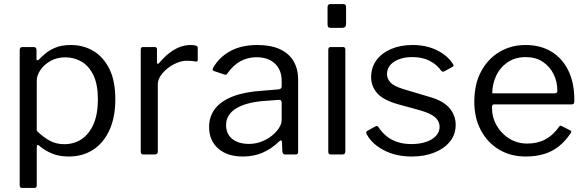

<svg xmlns="http://www.w3.org/2000/svg" viewBox="-20 -762 2894 947"><path d="M145.7 -530Q160.1 -530 160.1 -515.4V-472.7Q160.1 -465.2 163.6 -464.5Q167.2 -463.8 172.9 -469.2Q184.2 -480.7 203.1 -497.2Q222 -513.7 252.7 -526.8Q283.4 -540 329.6 -540Q391.4 -540 440.8 -510.5Q490.3 -481 519.5 -422.1Q548.8 -363.2 548.8 -272.8Q548.8 -183.4 519.8 -120.2Q490.9 -57 439.4 -23.5Q388 10 319 10Q272.6 10 237.3 -4.5Q201.9 -19 177.2 -40.3Q168.1 -48.4 164.7 -46.8Q161.3 -45.2 161.3 -33.8V152.2Q161.3 165 149.8 165H88.3Q77.2 165 77.2 152.4V-514.1Q77.2 -522.8 80.6 -526.4Q83.9 -530 93.4 -530H145.7ZM161.3 -116.9Q191.7 -86.6 224.1 -68.7Q256.6 -50.8 296.5 -50.8Q345.4 -50.8 382.6 -75.7Q419.8 -100.6 441.3 -149.7Q462.8 -198.9 462.8 -271.6Q462.8 -345.5 440.7 -391.1Q418.7 -436.8 382.2 -458Q345.7 -479.2 302.3 -479.2Q260.8 -479.2 228.9 -461.2Q196.9 -443.1 179.1 -416.5Q161.3 -389.9 161.3 -363.7V-116.9Z M687.9 0Q680.9 0 677.6 -3.5Q674.2 -6.9 674.2 -13.4V-517.1Q674.2 -530 685.3 -530H743.4Q754.2 -530 754.2 -518.7V-454Q754.2 -448.4 757.3 -447.3Q760.4 -446.2 764.6 -451Q790.8 -481.8 816.5 -501.4Q842.2 -521.1 868.1 -530.5Q893.9 -540 919.8 -540Q955.3 -540 955.3 -527.2V-466.6Q955.3 -457.2 946.2 -458.6Q937 -460.2 925.5 -461.3Q914.1 -462.3 900.8 -462.3Q879 -462.3 854.1 -452.5Q829.2 -442.6 807.6 -425.7Q786 -408.8 772.1 -388.1Q758.3 -367.4 758.3 -345.7V-14.5Q758.3 0 742.7 0H687.9Z M1356.1 -63.7Q1319 -28 1275.5 -9Q1232 10 1178.5 10Q1100.6 10 1055.9 -29.8Q1011.3 -69.7 1011.3 -135.3Q1011.3 -188.5 1041.5 -226.7Q1071.8 -264.9 1130.6 -287.2Q1189.5 -309.5 1274.8 -314.6L1352.8 -321.1Q1359.7 -321.9 1364.5 -325.1Q1369.3 -328.3 1369.3 -335.9V-363Q1369.3 -417.1 1335.9 -448.4Q1302.6 -479.7 1245 -479.7Q1201.6 -479.7 1165.8 -460.1Q1130 -440.4 1101.8 -400.1Q1098.5 -395 1095.8 -393.6Q1093.1 -392.2 1087.1 -394.2L1033.7 -412.2Q1030.3 -414.2 1029 -417.2Q1027.6 -420.1 1031.7 -428.2Q1061.3 -479.9 1115.9 -510Q1170.5 -540 1249 -540Q1315.9 -540 1360.6 -519.4Q1405.4 -498.7 1427.9 -460.3Q1450.5 -421.8 1450.5 -369.2V-14.7Q1450.5 -6.2 1447.5 -3.1Q1444.4 0 1437 0H1386.2Q1379.7 0 1376.4 -4.3Q1373.1 -8.7 1372.5 -16.2L1370.8 -62.3Q1368.5 -76.5 1356.1 -63.7ZM1369.3 -254.4Q1369.3 -271 1355 -269.5L1289.4 -264.5Q1243.3 -261.6 1207.1 -252.4Q1171 -243.1 1146.2 -228.2Q1121.4 -213.3 1108.2 -192.5Q1095.1 -171.7 1095.1 -144.9Q1095.1 -101.4 1125.7 -76.8Q1156.3 -52.2 1207.9 -52.2Q1240.2 -52.2 1269.7 -63.6Q1299.1 -75.1 1321.6 -93Q1344.4 -111.8 1356.8 -131.9Q1369.3 -152 1369.3 -171V-254.4Z M1683.3 -16.7Q1683.3 -7.2 1679.6 -3.6Q1676 0 1665.5 0H1614.4Q1605.2 0 1602.2 -3.1Q1599.2 -6.2 1599.2 -14.1V-516.4Q1599.2 -530 1611 -530H1671.8Q1683.3 -530 1683.3 -517.2ZM1686.9 -644.3Q1686.9 -624.7 1669.1 -624.7H1610.7Q1601.5 -624.7 1598.6 -629.4Q1595.6 -634.1 1595.6 -642V-726.2Q1595.6 -742 1609.5 -742H1673.2Q1686.9 -742 1686.9 -726.8Z M2156.5 -412.8Q2135.7 -442.8 2099.7 -461.7Q2063.8 -480.5 2013.7 -480.5Q1960.2 -480.5 1924.5 -457.8Q1888.8 -435 1888.8 -395.5Q1888.8 -375.5 1904.7 -356.5Q1920.7 -337.6 1970.1 -322.4L2097.2 -284.5Q2165.5 -265.5 2196.5 -229.3Q2227.5 -193.2 2227.5 -146.1Q2227.5 -99 2199.4 -64Q2171.4 -29.1 2122.4 -9.6Q2073.4 10 2011.4 10Q1932.1 10 1872.8 -21.3Q1813.5 -52.6 1788.5 -100.4Q1786.4 -105.1 1786.4 -109.1Q1786.4 -113.1 1790.5 -115.7L1830.4 -137.9Q1835.4 -141 1839.4 -140.4Q1843.4 -139.8 1845.5 -136.7Q1861.8 -111.3 1884.6 -92Q1907.5 -72.7 1938.9 -61.9Q1970.3 -51.1 2011.7 -51.4Q2050.1 -51.7 2081.2 -62Q2112.4 -72.4 2130.3 -91.7Q2148.3 -110.9 2148.3 -136.7Q2148.3 -164.1 2126 -183.7Q2103.8 -203.3 2050.1 -218.4L1947.4 -246.6Q1872.1 -267.1 1841.4 -301.2Q1810.8 -335.4 1810.5 -380.9Q1810.5 -428.6 1836.2 -464.3Q1861.9 -500 1908.3 -520Q1954.7 -540 2015 -540Q2082.5 -540 2134.5 -514.5Q2186.6 -489 2213.7 -446.9Q2216.5 -442.8 2217 -439.2Q2217.4 -435.7 2213 -432.8L2171 -409.9Q2167 -408 2163.3 -408.7Q2159.6 -409.4 2156.5 -412.8Z M2406.5 -232.3Q2406.5 -183.4 2429.8 -142.8Q2453.1 -102.1 2492.5 -78Q2532 -53.9 2580.5 -53.9Q2631.2 -53.9 2669.9 -74.6Q2708.7 -95.3 2737.4 -136.7Q2740.6 -141.4 2743.4 -141.9Q2746.2 -142.4 2751.1 -139.9L2792.8 -118.8Q2802.1 -114 2794.7 -105Q2768.1 -65.1 2735.6 -39.6Q2703.1 -14.2 2662.8 -2.1Q2622.6 10 2573.1 10Q2498.9 10 2441.8 -24Q2384.7 -58 2352 -119.1Q2319.4 -180.2 2319.4 -259.6Q2319.4 -346.8 2352.8 -409.3Q2386.2 -471.9 2443.6 -505.9Q2500.9 -540 2572 -540Q2645.2 -540 2699 -507.8Q2752.7 -475.6 2782.8 -415Q2812.8 -354.4 2812.8 -268.5Q2812.8 -260.6 2811.4 -254Q2810 -247.4 2798.5 -247.1H2415Q2410.9 -247.1 2408.7 -242.8Q2406.5 -238.4 2406.5 -232.3ZM2712 -301.6Q2722.7 -301.6 2725.9 -304.4Q2729 -307.3 2729 -315.6Q2729 -359 2710.4 -396.6Q2691.8 -434.1 2657.2 -457.2Q2622.7 -480.3 2573.8 -480.3Q2520.4 -480.3 2483.1 -454.5Q2445.7 -428.6 2426.9 -387.6Q2408 -346.6 2408 -301.8Z"/></svg>

Font: Libre Franklin Thin
Style: Regular
Weight: 100
Designer: Pablo Impallari, Rodrigo Fuenzalida, Nhung Nguyen
Foundry: Impallari Type
Version: Version 3.000